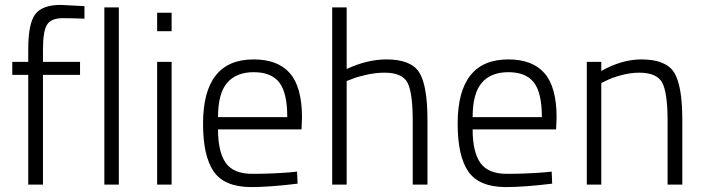

<svg xmlns="http://www.w3.org/2000/svg" viewBox="-20 -752 2868 782"><path d="M155 -447V0H95V-447H30V-500H95V-551Q95 -657 124 -694.5Q153 -732 227 -732L324 -727V-676Q265 -678 236 -678Q189 -678 172 -652Q155 -626 155 -550V-500H306V-447Z M405 0V-722H464V0Z M620 0V-500H679V0ZM620 -625V-700H679V-625Z M1160 -50 1190 -53 1192 -4Q1079 10 1001 10Q893 9 850 -54Q807 -117 807 -248Q807 -510 1013 -510Q1112 -510 1161 -453.5Q1210 -397 1210 -273L1208 -225H868Q868 -133 899.5 -88.5Q931 -44 1007.5 -44Q1084 -44 1160 -50ZM868 -275H1150Q1150 -374 1117.5 -416Q1085 -458 1013.5 -458Q942 -458 905 -414.5Q868 -371 868 -275Z M1392 0H1333V-722H1392V-471Q1476 -510 1554 -510Q1654 -510 1687.5 -457Q1721 -404 1721 -263V0H1661V-260Q1661 -375 1639.5 -415.5Q1618 -456 1546 -456Q1511 -456 1472.5 -447.5Q1434 -439 1413 -430L1392 -422Z M2197 -50 2227 -53 2229 -4Q2116 10 2038 10Q1930 9 1887 -54Q1844 -117 1844 -248Q1844 -510 2050 -510Q2149 -510 2198 -453.5Q2247 -397 2247 -273L2245 -225H1905Q1905 -133 1936.5 -88.5Q1968 -44 2044.5 -44Q2121 -44 2197 -50ZM1905 -275H2187Q2187 -374 2154.5 -416Q2122 -458 2050.5 -458Q1979 -458 1942 -414.5Q1905 -371 1905 -275Z M2429 0H2370V-500H2429V-463Q2513 -510 2592 -510Q2692 -510 2725.5 -457Q2759 -404 2759 -263V0H2699V-260Q2699 -375 2677 -415.5Q2655 -456 2583 -456Q2548 -456 2509.5 -445.5Q2471 -435 2450 -424L2429 -414Z"/></svg>

Font: Titillium Web Light
Style: Regular
Weight: 300
Version: Version 1.002;PS 57.000;hotconv 1.0.70;makeotf.lib2.5.55311